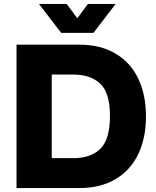

<svg xmlns="http://www.w3.org/2000/svg" viewBox="-20 -956 794 976"><path d="M64 -729H383Q491 -729 567.5 -683.5Q644 -638 683 -556Q722 -474 722 -364Q722 -255 683 -173Q644 -91 567.5 -45.5Q491 0 383 0H64ZM539 -368Q539 -483 490 -530Q441 -577 353 -577H243V-152H353Q441 -152 490 -199.5Q539 -247 539 -368ZM178 -936H319L373 -863L427 -936H568L455 -789H291Z"/></svg>

Font: Mona Sans ExtraBold
Style: Regular
Weight: 800
Designer: Deni Anggara
Foundry: GitHub
Version: Version 2.000